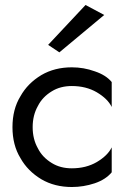

<svg xmlns="http://www.w3.org/2000/svg" viewBox="-20 -740 518 770"><path d="M132 -145Q150 -109 188 -86Q222 -65 268 -65Q325 -65 368 -90Q412 -116 428 -149V-49Q404 -20 360 -5Q315 10 268 10Q199 10 146 -21Q91 -54 62 -106Q30 -158 30 -230Q30 -302 62 -354Q91 -406 146 -439Q199 -470 268 -470Q316 -470 360 -454Q405 -439 428 -411V-311Q412 -344 368 -370Q325 -395 268 -395Q222 -395 188 -374Q150 -351 132 -315Q111 -278 111 -230Q111 -182 132 -145ZM398 -680 218 -530 173 -560 323 -720Z"/></svg>

Font: jost-mod-400
Style: Regular
Weight: 400
Version: Version 3.200; ttfautohint (v0.97) -l 8 -r 50 -G 200 -x 14 -